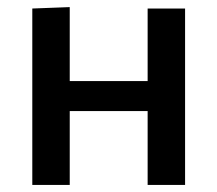

<svg xmlns="http://www.w3.org/2000/svg" viewBox="-20 -521 612 541"><path d="M71 0V-497L176.5 -501V-292.5H396V-497H501.5V0H396V-208H176.5V0Z"/></svg>

Font: Heraclito Medium
Style: Regular
Weight: 500
Designer: Kostas Bartsokas (font) & Cristiano Sobral (main changes)
Foundry: Kostas Bartsokas (font) & Cristiano Sobral (main changes)
Version: Version 1.00;July 8, 2020;FontCreator 13.0.0.2655 64-bit